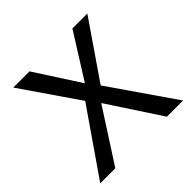

<svg xmlns="http://www.w3.org/2000/svg" viewBox="-161 -781 933 933"><g transform="rotate(-45 306.0 -314.0)"><path d="M589.8 0H478.5L299.8 -272.5L124 0H20.5L252 -335L50.8 -627.9H162.1L311.5 -396.5L457 -627.9H559.6L358.4 -335Z"/></g></svg>

Font: Padauk
Style: Regular
Weight: 400
Designer: Debbi Hosken
Foundry: SIL
Version: Version 3.003; ttfautohint (v1.8.2) -l 8 -r 50 -G 200 -x 14 